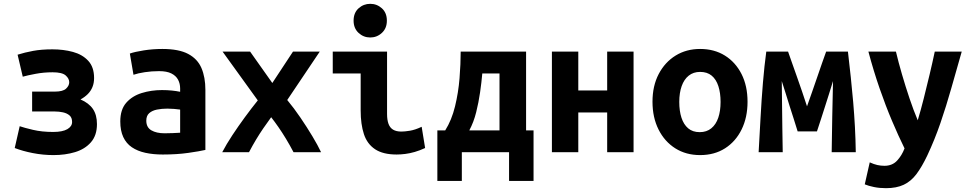

<svg xmlns="http://www.w3.org/2000/svg" viewBox="-20 -796 5080 1004"><path d="M260 15Q205 15 151.5 4.5Q98 -6 57 -22L83 -136Q106 -128 152.5 -117Q199 -106 258 -106Q307 -106 332 -120.5Q357 -135 357 -158Q357 -181 343.5 -192.5Q330 -204 309.5 -208.5Q289 -213 267 -213H148V-317H267Q309 -317 325.5 -332.5Q342 -348 342 -366Q342 -385 323.5 -401.5Q305 -418 255 -418Q209 -418 166.5 -410Q124 -402 99 -395L72 -510Q110 -522 153.5 -530Q197 -538 254 -538Q312 -538 361.5 -524.5Q411 -511 441.5 -478Q472 -445 472 -388Q472 -362 463.5 -341Q455 -320 439 -304Q423 -288 401 -276Q445 -257 466 -226Q487 -195 487 -147Q487 -88 455.5 -52Q424 -16 372.5 -0.5Q321 15 260 15Z M831 12Q781 12 740 3Q699 -6 669.5 -26Q640 -46 624.5 -79.5Q609 -113 609 -161Q609 -223 640 -258.5Q671 -294 721 -309.5Q771 -325 827 -325Q855 -325 879 -322.5Q903 -320 922 -316V-333Q922 -359 911 -379.5Q900 -400 876 -412Q852 -424 812 -424Q773 -424 737 -418.5Q701 -413 678 -405L659 -516Q684 -525 731.5 -532.5Q779 -540 829 -540Q915 -540 964 -514Q1013 -488 1033.5 -440Q1054 -392 1054 -326V-12Q1024 -5 964.5 3.5Q905 12 831 12ZM841 -99Q863 -99 884.5 -100Q906 -101 922 -102V-223Q909 -225 890 -226.5Q871 -228 855 -228Q826 -228 801 -223Q776 -218 760.5 -204.5Q745 -191 745 -165Q745 -130 771.5 -114.5Q798 -99 841 -99Z M1142 0Q1164 -42 1195 -89Q1226 -136 1260.5 -183Q1295 -230 1328 -271L1144 -526H1288L1404 -362L1512 -526H1652L1482 -273Q1517 -231 1551 -181Q1585 -131 1613.5 -83.5Q1642 -36 1659 0H1515Q1495 -38 1475 -71Q1455 -104 1435.5 -132Q1416 -160 1398 -183Q1376 -153 1356.5 -124.5Q1337 -96 1319 -66Q1301 -36 1282 0Z M2054 12Q1983 12 1941.5 -15.5Q1900 -43 1883 -94.5Q1866 -146 1866 -218V-412H1720V-526H2004V-200Q2004 -169 2011.5 -148.5Q2019 -128 2035.5 -118Q2052 -108 2079 -108Q2097 -108 2124 -112.5Q2151 -117 2185 -133L2203 -22Q2175 -9 2149 -1.5Q2123 6 2099 9Q2075 12 2054 12ZM1916 -600Q1881 -600 1855 -624Q1829 -648 1829 -688Q1829 -729 1855 -752.5Q1881 -776 1916 -776Q1951 -776 1977 -752.5Q2003 -729 2003 -688Q2003 -648 1977 -624Q1951 -600 1916 -600Z M2267 150V-114H2308Q2342 -168 2359.5 -240Q2377 -312 2383 -387Q2389 -462 2389 -526H2731V-114H2770V150H2642V0H2395V150ZM2434 -114H2592V-412H2502Q2498 -366 2490.5 -313.5Q2483 -261 2470 -209Q2457 -157 2434 -114Z M2866 0V-526H3004V-323H3155V-526H3293V0H3155V-208H3004V0Z M3641 15Q3567 15 3511 -20.5Q3455 -56 3423.5 -119Q3392 -182 3392 -264Q3392 -347 3424.5 -409Q3457 -471 3513 -505.5Q3569 -540 3641 -540Q3715 -540 3770.5 -505.5Q3826 -471 3857.5 -409Q3889 -347 3889 -264Q3889 -182 3858 -119Q3827 -56 3771.5 -20.5Q3716 15 3641 15ZM3639 -105Q3675 -105 3699.5 -125Q3724 -145 3736 -180.5Q3748 -216 3748 -263Q3748 -310 3736.5 -345.5Q3725 -381 3701.5 -400.5Q3678 -420 3641 -420Q3606 -420 3581.5 -400.5Q3557 -381 3544.5 -345.5Q3532 -310 3532 -263Q3532 -216 3543.5 -180.5Q3555 -145 3578.5 -125Q3602 -105 3639 -105Z M3947 0Q3952 -86 3957 -180Q3962 -274 3969.5 -363.5Q3977 -453 3987 -526H4101Q4109 -502 4121 -469Q4133 -436 4146.5 -397Q4160 -358 4174 -318Q4188 -278 4200 -240Q4213 -276 4227 -316.5Q4241 -357 4254.5 -396Q4268 -435 4279.5 -468.5Q4291 -502 4300 -526H4414Q4422 -457 4429 -391.5Q4436 -326 4441.5 -262Q4447 -198 4450.5 -133Q4454 -68 4455 0H4329Q4330 -47 4330.5 -93.5Q4331 -140 4332 -186.5Q4333 -233 4334 -279.5Q4335 -326 4336 -372Q4326 -339 4315.5 -306Q4305 -273 4294.5 -240Q4284 -207 4273.5 -174.5Q4263 -142 4252 -109H4151Q4141 -142 4130.5 -174.5Q4120 -207 4109.5 -240Q4099 -273 4089 -306Q4079 -339 4068 -372Q4069 -310 4069.5 -248Q4070 -186 4071 -124Q4072 -62 4073 0Z M4613 188Q4579 188 4550 182Q4521 176 4502 168L4528 53Q4550 63 4568 67Q4586 71 4605 71Q4646 71 4671 44Q4696 17 4710 -20Q4678 -85 4644.5 -164Q4611 -243 4579.5 -334Q4548 -425 4521 -526H4665Q4678 -471 4696.5 -407.5Q4715 -344 4736 -281.5Q4757 -219 4779 -167Q4795 -220 4810.5 -281.5Q4826 -343 4841 -406Q4856 -469 4868 -526H5009Q4981 -428 4954.5 -334.5Q4928 -241 4898 -153.5Q4868 -66 4829 17Q4801 76 4772.5 114Q4744 152 4706 170Q4668 188 4613 188Z"/></svg>

Font: Ubuntu Sans Mono
Style: Bold
Weight: 700
Monospace: yes
Designer: Dalton Maag Ltd
Foundry: Dalton Maag Ltd
Version: Version 1.006